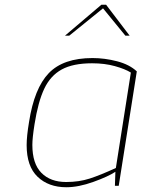

<svg xmlns="http://www.w3.org/2000/svg" viewBox="-20 -781 599 807"><path d="M92 -171Q92 -208 102 -268Q124 -410 185 -473.5Q246 -537 369 -537Q420 -537 472 -523.5Q524 -510 555 -481L479 0H463L465 -59Q435 -39 372.5 -16.5Q310 6 259 6Q184 6 138 -38Q92 -82 92 -171ZM467 -75 530 -476Q506 -491 463 -503Q420 -515 367 -515Q287 -515 239.5 -489Q192 -463 166 -408Q140 -353 125 -258Q116 -201 116 -172Q116 -93 154 -54.5Q192 -16 258 -16Q312 -16 357 -30.5Q402 -45 467 -75ZM406 -761H426L525 -631H507L413 -746L271 -631H253Z"/></svg>

Font: Exo Thin
Style: Italic
Weight: 250
Italic angle: -9°
Designer: Natanael Gama
Foundry: Natanael Gama
Version: Version 1.500; ttfautohint (v1.6)